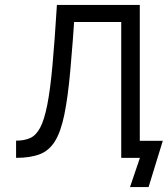

<svg xmlns="http://www.w3.org/2000/svg" viewBox="-20 -638 678 776"><path d="M505.5 118 545.5 0H513.5V-69H638L580.5 118ZM470 0V-549H231V-618H545V0ZM45 0V-69.5Q78.5 -69.5 102.2 -80.2Q126 -91 142.5 -122.2Q159 -153.5 171 -214Q183 -274.5 192 -373.2Q201 -472 210 -618H284.5Q274 -462 264.2 -353.5Q254.5 -245 240.2 -175.5Q226 -106 202.5 -67.8Q179 -29.5 141 -14.8Q103 0 45 0Z"/></svg>

Font: Victor Mono Thin
Style: Regular
Weight: 100
Monospace: yes
Designer: Rune Bjørnerås
Version: Version 1.561;gftools[0.9.30]